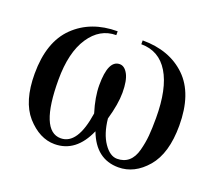

<svg xmlns="http://www.w3.org/2000/svg" viewBox="-87 -578 799 707"><g transform="rotate(20 312.5 -225.0)"><path d="M361 -445V-460Q467 -460 531 -398Q595 -336 595 -211Q595 -102 547 -46Q499 10 436 10Q348 10 312 -86Q270 10 186 10Q127 10 77 -46Q29 -101 29 -209Q29 -334 94 -397Q159 -460 263 -460V-445Q199 -445 159 -385Q119 -325 119 -218Q119 -18 200 -18Q266 -18 285 -146Q267 -204 267 -251Q267 -349 312 -349Q331 -349 344 -325Q357 -301 357 -253Q357 -209 339 -146Q345 -88 369 -53Q393 -18 421 -18Q448 -18 466 -33.5Q484 -49 492 -79.5Q500 -110 502.5 -138.5Q505 -167 505 -208Q505 -323 468 -384Q431 -445 361 -445Z"/></g></svg>

Font: STIX
Style: Regular
Weight: 400
Designer: MicroPress Inc., with final additions and corrections provided by Coen Hoffman, Elsevier (retired)
Version: Version 1.1.1